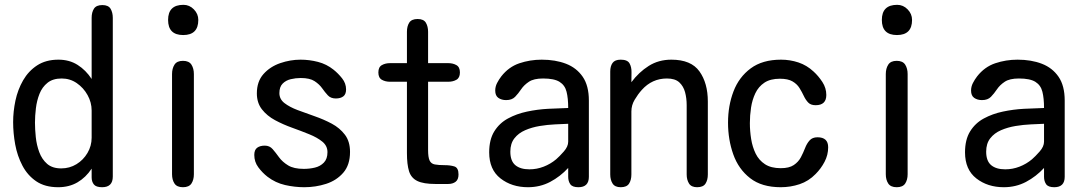

<svg xmlns="http://www.w3.org/2000/svg" viewBox="-20 -784 4540 807"><path d="M224.6 2.9Q168.9 2.9 132.3 -22Q95.7 -46.9 74.2 -87.9Q52.7 -128.9 43.9 -176.8Q35.2 -224.6 35.2 -270.5Q35.2 -315.4 44.9 -361.3Q54.7 -407.2 77.1 -446.3Q99.6 -485.4 136.2 -509.3Q172.9 -533.2 225.6 -533.2Q271.5 -533.2 306.2 -511.2Q340.8 -489.3 365.2 -452.1V-709Q365.2 -732.4 375 -747.6Q384.8 -762.7 410.2 -762.7Q435.5 -762.7 444.8 -747.1Q454.1 -731.4 454.1 -709V-42Q454.1 2.9 409.2 2.9Q383.8 2.9 374.5 -8.8Q365.2 -20.5 365.2 -38.6Q365.2 -56.6 365.2 -75.2Q340.8 -38.1 305.7 -17.6Q270.5 2.9 224.6 2.9ZM237.3 -76.2Q272.5 -76.2 301.3 -93.8Q330.1 -111.3 347.7 -141.1Q365.2 -170.9 365.2 -205.1V-319.3Q365.2 -353.5 348.1 -384.3Q331.1 -415 302.7 -434.6Q274.4 -454.1 239.3 -454.1Q202.1 -454.1 179.7 -436Q157.2 -418 146 -389.6Q134.8 -361.3 130.9 -329.1Q127 -296.9 127 -268.6Q127 -241.2 130.4 -208Q133.8 -174.8 145 -144.5Q156.2 -114.3 178.2 -95.2Q200.2 -76.2 237.3 -76.2Z M750 -636.7Q686.5 -636.7 686.5 -700.2Q686.5 -763.7 751 -763.7Q776.4 -763.7 794.9 -744.6Q813.5 -725.6 813.5 -700.2Q813.5 -636.7 750 -636.7ZM749 2.9Q723.6 2.9 713.4 -12.7Q703.1 -28.3 703.1 -51.8V-472.7Q703.1 -496.1 713.4 -512.2Q723.6 -528.3 749 -528.3Q774.4 -528.3 784.7 -512.2Q794.9 -496.1 794.9 -472.7V-51.8Q794.9 -28.3 784.7 -12.7Q774.4 2.9 749 2.9Z M1258.8 2.9Q1218.8 2.9 1178.2 -6.3Q1137.7 -15.6 1104.5 -41Q1083 -57.6 1065.9 -80.6Q1048.8 -103.5 1048.8 -132.8Q1048.8 -154.3 1061 -163.1Q1073.2 -171.9 1092.8 -171.9Q1113.3 -171.9 1126 -157.2Q1138.7 -142.6 1152.8 -123Q1167 -103.5 1190.9 -88.9Q1214.8 -74.2 1256.8 -74.2Q1281.2 -74.2 1303.7 -79.6Q1326.2 -85 1341.3 -100.6Q1356.4 -116.2 1356.4 -144.5Q1356.4 -170.9 1335 -188.5Q1313.5 -206.1 1279.8 -219.7Q1246.1 -233.4 1208 -247.1Q1169.9 -260.7 1136.2 -278.8Q1102.5 -296.9 1081.1 -324.2Q1059.6 -351.6 1059.6 -391.6Q1059.6 -441.4 1087.4 -472.7Q1115.2 -503.9 1157.7 -518.6Q1200.2 -533.2 1243.2 -533.2Q1280.3 -533.2 1316.4 -523.9Q1352.5 -514.6 1381.8 -491.2Q1401.4 -475.6 1418 -454.6Q1434.6 -433.6 1434.6 -408.2Q1434.6 -387.7 1422.9 -378.9Q1411.1 -370.1 1391.6 -370.1Q1370.1 -370.1 1357.9 -383.3Q1345.7 -396.5 1334 -413.1Q1322.3 -429.7 1302.2 -442.9Q1282.2 -456.1 1244.1 -456.1Q1222.7 -456.1 1202.1 -451.2Q1181.6 -446.3 1168 -432.6Q1154.3 -418.9 1154.3 -392.6Q1154.3 -367.2 1175.8 -350.6Q1197.3 -334 1231 -321.3Q1264.6 -308.6 1302.7 -295.4Q1340.8 -282.2 1374.5 -264.2Q1408.2 -246.1 1429.7 -217.8Q1451.2 -189.5 1451.2 -145.5Q1451.2 -90.8 1422.9 -58.1Q1394.5 -25.4 1350.6 -11.2Q1306.6 2.9 1258.8 2.9Z M1810.5 -10.7Q1759.8 -10.7 1733.9 -23.4Q1708 -36.1 1699.2 -64.5Q1690.4 -92.8 1690.4 -140.6V-440.4H1619.1Q1599.6 -440.4 1585 -448.7Q1570.3 -457 1570.3 -479.5Q1570.3 -502 1585 -510.3Q1599.6 -518.6 1619.1 -518.6H1690.4V-650.4Q1690.4 -673.8 1700.2 -689Q1710 -704.1 1735.4 -704.1Q1760.7 -704.1 1770 -688.5Q1779.3 -672.9 1779.3 -650.4V-518.6H1864.3Q1883.8 -518.6 1898.4 -510.3Q1913.1 -502 1913.1 -479.5Q1913.1 -457 1898.4 -448.7Q1883.8 -440.4 1864.3 -440.4H1779.3V-153.3Q1779.3 -123 1785.6 -109.4Q1792 -95.7 1807.6 -92.8Q1823.2 -89.8 1849.6 -89.8Q1872.1 -89.8 1889.6 -84.5Q1907.2 -79.1 1907.2 -50.8Q1907.2 -29.3 1895 -20Q1882.8 -10.7 1863.3 -10.7Z M2199.2 2.9Q2130.9 2.9 2083.5 -34.2Q2036.1 -71.3 2036.1 -143.6Q2036.1 -197.3 2057.6 -231.9Q2079.1 -266.6 2115.2 -286.1Q2151.4 -305.7 2194.8 -314.9Q2238.3 -324.2 2283.7 -326.7Q2329.1 -329.1 2368.2 -330.1Q2368.2 -371.1 2361.3 -398.4Q2354.5 -425.8 2332 -439.9Q2309.6 -454.1 2262.7 -454.1Q2223.6 -454.1 2203.1 -440.4Q2182.6 -426.8 2170.4 -408.7Q2158.2 -390.6 2145 -377Q2131.8 -363.3 2107.4 -363.3Q2087.9 -363.3 2074.7 -372.6Q2061.5 -381.8 2061.5 -403.3Q2061.5 -419.9 2069.3 -435.1Q2077.1 -450.2 2086.9 -462.9Q2118.2 -502.9 2163.1 -518.1Q2208 -533.2 2256.8 -533.2Q2314.5 -533.2 2358.9 -516.1Q2403.3 -499 2429.2 -461.4Q2455.1 -423.8 2455.1 -361.3V-41Q2455.1 2.9 2411.1 2.9Q2385.7 2.9 2377 -9.8Q2368.2 -22.5 2368.2 -41Q2368.2 -59.6 2368.2 -78.1Q2335 -42 2292.5 -19.5Q2250 2.9 2199.2 2.9ZM2205.1 -72.3Q2236.3 -72.3 2265.1 -83.5Q2293.9 -94.7 2317.4 -114.3Q2331.1 -126 2349.6 -147Q2368.2 -168 2368.2 -188.5V-263.7Q2343.8 -262.7 2312.5 -261.2Q2281.2 -259.8 2248.5 -254.4Q2215.8 -249 2187.5 -236.8Q2159.2 -224.6 2142.1 -202.6Q2125 -180.7 2125 -146.5Q2125 -107.4 2146 -89.8Q2167 -72.3 2205.1 -72.3Z M2588.9 2.9Q2564.5 2.9 2554.7 -12.7Q2544.9 -28.3 2544.9 -50.8V-483.4Q2544.9 -505.9 2554.7 -519.5Q2564.5 -533.2 2588.9 -533.2Q2617.2 -533.2 2626 -517.6Q2634.8 -502 2634.3 -480Q2633.8 -458 2633.8 -438.5Q2665 -480.5 2706.5 -506.8Q2748 -533.2 2801.8 -533.2Q2884.8 -533.2 2919.9 -483.9Q2955.1 -434.6 2955.1 -357.4V-50.8Q2955.1 -27.3 2945.3 -12.2Q2935.5 2.9 2910.2 2.9Q2885.7 2.9 2876 -12.7Q2866.2 -28.3 2866.2 -50.8V-341.8Q2866.2 -371.1 2859.4 -396.5Q2852.5 -421.9 2835 -438Q2817.4 -454.1 2783.2 -454.1Q2720.7 -454.1 2677.7 -406.2Q2661.1 -387.7 2647.5 -364.7Q2633.8 -341.8 2633.8 -315.4V-50.8Q2633.8 -27.3 2624 -12.2Q2614.3 2.9 2588.9 2.9Z M3261.7 2.9Q3181.6 2.9 3132.8 -35.2Q3084 -73.2 3062 -135.3Q3040 -197.3 3040 -268.6Q3040 -339.8 3063 -399.9Q3085.9 -460 3135.3 -496.6Q3184.6 -533.2 3262.7 -533.2Q3300.8 -533.2 3335.9 -521.5Q3371.1 -509.8 3399.4 -483.4Q3419.9 -464.8 3436.5 -439.5Q3453.1 -414.1 3453.1 -384.8Q3453.1 -341.8 3408.2 -341.8Q3387.7 -341.8 3377 -353Q3366.2 -364.3 3358.4 -380.9Q3350.6 -397.5 3340.3 -414.1Q3330.1 -430.7 3311 -441.9Q3292 -453.1 3257.8 -453.1Q3217.8 -453.1 3192.9 -436.5Q3168 -419.9 3154.8 -392.1Q3141.6 -364.3 3136.7 -331.5Q3131.8 -298.8 3131.8 -266.6Q3131.8 -233.4 3137.2 -199.7Q3142.6 -166 3156.2 -138.2Q3169.9 -110.4 3195.3 -93.8Q3220.7 -77.1 3261.7 -77.1Q3296.9 -77.1 3316.4 -90.3Q3335.9 -103.5 3346.2 -123Q3356.4 -142.6 3363.8 -161.6Q3371.1 -180.7 3382.8 -193.8Q3394.5 -207 3416 -207Q3460.9 -207 3460.9 -165Q3460.9 -132.8 3445.8 -104Q3430.7 -75.2 3408.2 -52.7Q3378.9 -22.5 3340.8 -9.8Q3302.7 2.9 3261.7 2.9Z M3750 -636.7Q3686.5 -636.7 3686.5 -700.2Q3686.5 -763.7 3751 -763.7Q3776.4 -763.7 3794.9 -744.6Q3813.5 -725.6 3813.5 -700.2Q3813.5 -636.7 3750 -636.7ZM3749 2.9Q3723.6 2.9 3713.4 -12.7Q3703.1 -28.3 3703.1 -51.8V-472.7Q3703.1 -496.1 3713.4 -512.2Q3723.6 -528.3 3749 -528.3Q3774.4 -528.3 3784.7 -512.2Q3794.9 -496.1 3794.9 -472.7V-51.8Q3794.9 -28.3 3784.7 -12.7Q3774.4 2.9 3749 2.9Z M4199.2 2.9Q4130.9 2.9 4083.5 -34.2Q4036.1 -71.3 4036.1 -143.6Q4036.1 -197.3 4057.6 -231.9Q4079.1 -266.6 4115.2 -286.1Q4151.4 -305.7 4194.8 -314.9Q4238.3 -324.2 4283.7 -326.7Q4329.1 -329.1 4368.2 -330.1Q4368.2 -371.1 4361.3 -398.4Q4354.5 -425.8 4332 -439.9Q4309.6 -454.1 4262.7 -454.1Q4223.6 -454.1 4203.1 -440.4Q4182.6 -426.8 4170.4 -408.7Q4158.2 -390.6 4145 -377Q4131.8 -363.3 4107.4 -363.3Q4087.9 -363.3 4074.7 -372.6Q4061.5 -381.8 4061.5 -403.3Q4061.5 -419.9 4069.3 -435.1Q4077.1 -450.2 4086.9 -462.9Q4118.2 -502.9 4163.1 -518.1Q4208 -533.2 4256.8 -533.2Q4314.5 -533.2 4358.9 -516.1Q4403.3 -499 4429.2 -461.4Q4455.1 -423.8 4455.1 -361.3V-41Q4455.1 2.9 4411.1 2.9Q4385.7 2.9 4377 -9.8Q4368.2 -22.5 4368.2 -41Q4368.2 -59.6 4368.2 -78.1Q4335 -42 4292.5 -19.5Q4250 2.9 4199.2 2.9ZM4205.1 -72.3Q4236.3 -72.3 4265.1 -83.5Q4293.9 -94.7 4317.4 -114.3Q4331.1 -126 4349.6 -147Q4368.2 -168 4368.2 -188.5V-263.7Q4343.8 -262.7 4312.5 -261.2Q4281.2 -259.8 4248.5 -254.4Q4215.8 -249 4187.5 -236.8Q4159.2 -224.6 4142.1 -202.6Q4125 -180.7 4125 -146.5Q4125 -107.4 4146 -89.8Q4167 -72.3 4205.1 -72.3Z"/></svg>

Font: Kosugi Maru
Style: Regular
Weight: 400
Designer: MOTOYA
Version: Version 4.002